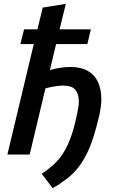

<svg xmlns="http://www.w3.org/2000/svg" viewBox="-20 -796 610 989"><path d="M251 173 195 99Q207 91 217.5 83.5Q228 76 238 67Q273 40 297.5 5Q322 -30 340.5 -77.5Q359 -125 373 -191Q379 -216 382.5 -237Q386 -258 386 -275Q386 -311 368.5 -333Q351 -355 306 -355Q291 -355 275 -353Q259 -351 243.5 -348Q228 -345 214 -341L133 0H18L154 -569H85L104 -645H173L200 -757L319 -776L287 -645H448L430 -569H269L237 -435Q263 -443 290.5 -447Q318 -451 343 -451Q398 -451 433.5 -430Q469 -409 485.5 -371.5Q502 -334 502 -286Q502 -268 499.5 -248Q497 -228 492 -204Q478 -144 462 -92.5Q446 -41 424 2Q402 45 372 80Q342 115 301 141Q290 150 277.5 157.5Q265 165 251 173Z"/></svg>

Font: Ubuntu Sans SemiBold
Style: Italic
Weight: 600
Italic angle: -13.5°
Designer: Dalton Maag Ltd
Foundry: Dalton Maag Ltd
Version: Version 1.006